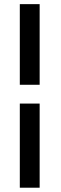

<svg xmlns="http://www.w3.org/2000/svg" viewBox="-20 -752 287 908"><path d="M73.7 135.7V-262.2H167.5V135.7ZM167.5 -351.1H73.7V-732.4H167.5Z"/></svg>

Font: Roboto2
Style: Regular
Weight: 400
Designer: Google
Foundry: Google
Version: Version 2.000981-w3; 2014; ttfautohint (v1.1) -l 5 -r 24 -G 